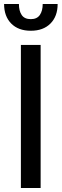

<svg xmlns="http://www.w3.org/2000/svg" viewBox="-31 -934 306 954"><path d="M170.9 0H72.8V-710.9H170.9ZM255.4 -914.1Q255.4 -853 219.7 -817.1Q184.1 -781.2 122.1 -781.2Q60.1 -781.2 24.7 -817.1Q-10.7 -853 -10.7 -914.1H63Q63 -879.9 76.9 -859.4Q90.8 -838.9 122.1 -838.9Q152.8 -838.9 167 -859.6Q181.2 -880.4 181.2 -914.1Z"/></svg>

Font: Franco
Style: Regular
Weight: 400
Designer: Google
Version: Version 1.200311; 2013